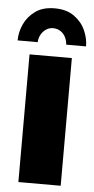

<svg xmlns="http://www.w3.org/2000/svg" viewBox="-65 -759 389 791"><g transform="rotate(5 129.5 -363.0)"><path d="M42 0V-528H217V0ZM129 -726Q178 -726 209.5 -703.5Q241 -681 256 -648Q271 -615 271 -581H189Q188 -597 181 -611.5Q174 -626 160.5 -635Q147 -644 129 -644Q114 -644 101 -635.5Q88 -627 80 -613Q72 -599 71 -581H-12Q-12 -615 3 -648Q18 -681 49 -703.5Q80 -726 129 -726Z"/></g></svg>

Font: Archivo Condensed Black
Style: Regular
Weight: 900
Width: 3
Designer: Hector Gatti
Foundry: Omnibus-Type
Version: Version 2.001